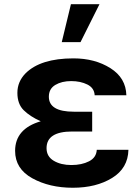

<svg xmlns="http://www.w3.org/2000/svg" viewBox="-20 -841 658 900"><path d="M50.8 -133.8Q50.8 -237.3 170.9 -272.5Q121.1 -294.9 91.3 -324.2Q61.5 -353.5 61.5 -405.8Q61.5 -458 99.6 -497.1Q169.9 -567.4 324.2 -567.4Q424.8 -567.4 497.6 -521.5Q570.3 -475.6 572.3 -394.5H423.8Q421.9 -428.7 389.6 -444.8Q357.4 -460.9 313.5 -460.9Q269.5 -460.9 239.3 -442.9Q209 -424.8 209 -387.7Q209 -317.4 326.2 -317.4H412.1V-224.6H318.4Q198.2 -224.6 198.2 -146.5Q198.2 -107.4 231.9 -87.4Q265.6 -67.4 314.5 -67.4Q363.3 -67.4 397.5 -85Q431.6 -102.5 433.6 -138.7H582Q580.1 -52.7 505.4 -6.8Q430.7 39.1 321.3 39.1Q211.9 39.1 131.3 -5.4Q50.8 -49.8 50.8 -133.8ZM269.5 -643.6 312.5 -821.3H446.3L357.4 -643.6Z"/></svg>

Font: GenEi M Gothic v2 Bold
Style: Regular
Weight: 700
Version: Version 2.0